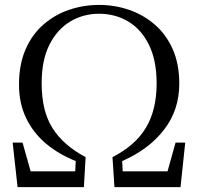

<svg xmlns="http://www.w3.org/2000/svg" viewBox="-20 -765 810 785"><path d="M51.8 0 31.8 -182H72.2L111.7 -41.9L80.6 -64.6H304.5L286.4 -41.7L289.6 -106.5Q221.9 -133.3 169.7 -176.4Q117.6 -219.5 87.7 -280.4Q57.7 -341.3 57.7 -419.1Q57.7 -501.5 84.5 -563Q111.3 -624.5 157.9 -664.9Q204.5 -705.4 263.2 -725.1Q321.9 -744.9 384.8 -744.9Q449.2 -744.9 507.8 -724.7Q566.4 -704.6 612.9 -664.4Q659.4 -624.3 686.2 -563.8Q713 -503.3 713 -422.7Q713 -315.9 651.3 -235.4Q589.6 -154.8 479.6 -106.5L482.8 -42.5L465.6 -64.6H686.7L658.4 -40.9L697.8 -182H737.3L718.1 0H447.9L439.9 -122.6Q534.1 -170.8 577.2 -243.7Q620.4 -316.5 620.4 -424Q620.4 -517.4 589.4 -580.9Q558.4 -644.5 505 -676.7Q451.5 -708.8 384.8 -708.8Q320.2 -708.8 267 -676.9Q213.7 -644.9 182 -581.9Q150.3 -518.8 150.3 -424Q150.3 -311.1 194.8 -241Q239.2 -170.8 330 -122.6L323 0Z"/></svg>

Font: Source Han Serif JP VF
Style: Regular
Weight: 250
Designer: Ryoko NISHIZUKA 西塚涼子 (kana & ideographs); Frank Grießhammer (Latin, Greek & Cyrillic); Wenlong ZHANG 张文龙 (bopomofo); San
Foundry: Adobe
Version: Version 2.001;hotconv 1.1.0;makeotfexe 2.6.0